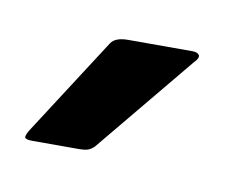

<svg xmlns="http://www.w3.org/2000/svg" viewBox="-31 -670 208 177"><g transform="rotate(10 72.5 -581.5)"><path d="M7 -528Q0 -528 0 -530.5Q0 -533 4 -539L62 -629Q66 -635 78 -635H138Q143 -635 144.5 -632.5Q146 -630 141 -625L65 -533Q62 -530 59 -529Q56 -528 51 -528Z"/></g></svg>

Font: Glory Medium
Style: Regular
Weight: 500
Designer: Robert Leuschke
Foundry: Robert Leuschke
Version: Version 1.011